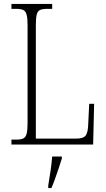

<svg xmlns="http://www.w3.org/2000/svg" viewBox="-20 -734 538 975"><path d="M38 0V-25H62Q85 -25 97.5 -30.5Q110 -36 115 -54Q120 -72 120 -109V-605Q120 -642 115 -660Q110 -678 97.5 -683.5Q85 -689 62 -689H38V-714H245V-689H220Q196 -689 183.5 -683.5Q171 -678 166.5 -660Q162 -642 162 -606V-30H366Q404 -30 415.5 -46.5Q427 -63 428 -104L433 -207H458L453 0ZM225 208Q231 172 236.5 135Q242 98 245 61H294V71Q288 92 278.5 119.5Q269 147 259.5 174Q250 201 241 221H225Z"/></svg>

Font: Noto Serif Tamil Condensed ExtraLight
Style: Regular
Weight: 200
Width: 3
Designer: Indian Type Foundry, Tom Grace, and the Monotype Design Team
Foundry: Monotype Imaging Inc.
Version: Version 2.004; ttfautohint (v1.8.4.7-5d5b)